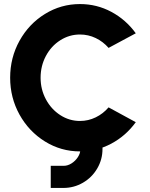

<svg xmlns="http://www.w3.org/2000/svg" viewBox="-20 -733 739 946"><path d="M374 13Q280.5 13 201.5 -36Q122.5 -85 76.2 -168.2Q30 -251.5 30 -350Q30 -449 76.2 -532.2Q122.5 -615.5 201.5 -664.2Q280.5 -713 374 -713Q457 -713 528.8 -674.5Q600.5 -636 649 -569L515 -497Q488 -528 451.5 -545.5Q415 -563 374 -563Q321.5 -563 276.8 -534.5Q232 -506 206 -457Q180 -408 180 -350Q180 -292.5 206.2 -243.5Q232.5 -194.5 277 -165.8Q321.5 -137 374 -137Q415 -137 451.5 -154.8Q488 -172.5 515 -204L649 -131Q600.5 -64 528.8 -25.5Q457 13 374 13ZM230 84H294Q313.5 84 332.5 72Q351.5 60 363.8 41Q376 22 376 3V-61H485V1Q485 53 459 97.2Q433 141.5 388.8 167.2Q344.5 193 292 193H230Z"/></svg>

Font: Urbanist
Style: Regular
Weight: 400
Designer: Corey Hu
Foundry: Corey Hu
Version: Version 1.2; befe77262ef67d88f1d94aa3d2e49ef1327b4483